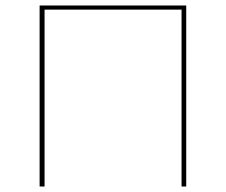

<svg xmlns="http://www.w3.org/2000/svg" viewBox="-20 -678 822 698"><path d="M657 0H640V-643H142V0H124V-658H657Z"/></svg>

Font: Ysabeau Infant Thin
Style: Regular
Weight: 200
Designer: Christian Thalmann (Catharsis Fonts)
Version: Version 0.003